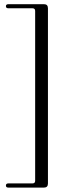

<svg xmlns="http://www.w3.org/2000/svg" viewBox="-20 -752 328 893"><path d="M143.5 89V-701Q143.5 -713.5 131 -713.5H19Q7.5 -713.5 7.5 -723Q7.5 -732.5 19 -732.5H184.5Q203 -732.5 203 -713.5V101.5Q203 120.5 184.5 120.5H19Q7.5 120.5 7.5 111Q7.5 101 19 101H131Q143.5 101 143.5 89Z"/></svg>

Font: Fraunces 72pt Light
Style: Regular
Weight: 300
Version: Version 1.000;[0bf87f6ff]